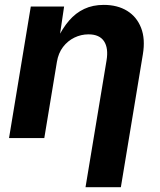

<svg xmlns="http://www.w3.org/2000/svg" viewBox="-20 -573 663 797"><path d="M216.2 -316.1 163.9 0H17.5L107.8 -545.9H246.1L225.9 -409.6H217.1Q239.3 -455.6 266.7 -487.5Q294.1 -519.3 329.7 -536Q365.2 -552.7 410.7 -552.7Q467.5 -552.7 507.6 -528.1Q547.7 -503.4 565.7 -457.3Q583.7 -411.3 573 -347.2L481.7 204.1H335L422.2 -321.7Q430.8 -373 411.9 -401.7Q392.9 -430.4 347.3 -430.4Q316.6 -430.4 288.8 -416.9Q260.9 -403.3 241.6 -378Q222.2 -352.6 216.2 -316.1Z"/></svg>

Font: Inter
Style: Italic
Weight: 400
Italic angle: -9.3988°
Designer: Rasmus Andersson
Foundry: rsms
Version: Version 4.001;git-66647c0bb